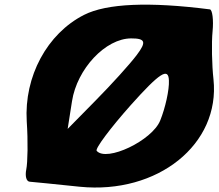

<svg xmlns="http://www.w3.org/2000/svg" viewBox="-20 -885 956 840"><path d="M348 -820C186 -738 85 -550 97 -354C103 -266 101 -173 95 -144C89 -115 95 -91 110 -90C125 -89 223 -79 329 -68C670 -34 944 -254 914 -538C907 -600 905 -698 910 -748C915 -798 909 -843 898 -844C632 -878 447 -870 348 -820ZM578 -644C547 -603 469 -517 399 -446L276 -321L295 -442C317 -584 442 -717 554 -717C616 -717 622 -702 578 -644ZM681 -358C646 -270 446 -175 403 -225C395 -234 463 -325 552 -425C679 -567 717 -591 719 -533C721 -492 703 -412 681 -358Z"/></svg>

Font: Hussar Skorodowane
Style: Ky
Weight: 700
Foundry: Cannot Into Space Fonts
Version: Version 0.892